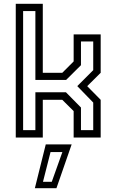

<svg xmlns="http://www.w3.org/2000/svg" viewBox="-20 -720 610 1005"><path d="M62.5 0V-700H204V-339H306L365.5 -398.5V-540H507V-339L436.5 -269L507 -197.5V0H365.5V-138.5L306 -197.5H204V0ZM101 -38.8H165.2V-237.2H325L403.8 -157.2V-38.8H468V-183.2L384.5 -269.2L468 -352.8V-503H403.8V-378.8L326 -301.5H165.2V-662.2H101ZM162.5 265 219.5 36H355L275.5 265ZM205 231.5H251L306.5 76H244.5Z"/></svg>

Font: Tourney Thin
Style: Regular
Weight: 100
Designer: Tyler Finck
Foundry: Etcetera Type Co
Version: Version 1.015